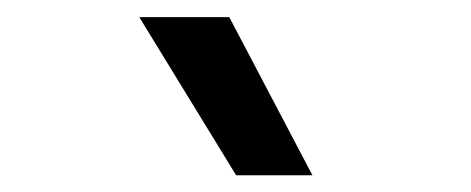

<svg xmlns="http://www.w3.org/2000/svg" viewBox="-20 -828 549 224"><path d="M255.5 -623.5 142.5 -808H247.5L344.5 -623.5Z"/></svg>

Font: Encode Sans SmCnd Md
Style: Regular
Weight: 500
Width: 4
Designer: Multiple Designers
Foundry: Impallari Type
Version: Version 3.002; ttfautohint (v1.8.3) -l 8 -r 50 -G 200 -x 14 